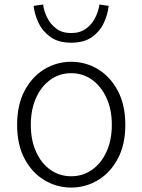

<svg xmlns="http://www.w3.org/2000/svg" viewBox="-20 -822 634 855"><path d="M296.9 13.2Q232.4 13.2 177.5 -19.8Q122.6 -52.7 89.4 -115.2Q56.2 -177.7 56.2 -266.1Q56.2 -355 89.4 -417.7Q122.6 -480.5 177.5 -513.7Q232.4 -546.9 296.9 -546.9Q361.3 -546.9 416.3 -513.7Q471.2 -480.5 504.6 -417.7Q538.1 -355 538.1 -266.1Q538.1 -177.7 504.6 -115.2Q471.2 -52.7 416.3 -19.8Q361.3 13.2 296.9 13.2ZM296.9 -37.1Q349.1 -37.1 389.9 -65.9Q430.7 -94.7 454.3 -146.5Q478 -198.2 478 -266.1Q478 -334 454.3 -385.7Q430.7 -437.5 389.9 -466.8Q349.1 -496.1 296.9 -496.1Q245.1 -496.1 204.3 -466.8Q163.6 -437.5 140.4 -385.7Q117.2 -334 117.2 -266.1Q117.2 -198.2 140.4 -146.5Q163.6 -94.7 204.3 -65.9Q245.1 -37.1 296.9 -37.1ZM296.9 -631.8Q240.2 -631.8 204.8 -657.2Q169.4 -682.6 151.6 -720.5Q133.8 -758.3 129.9 -795.9L171.9 -801.8Q175.8 -771.5 190.7 -742.2Q205.6 -712.9 231.7 -693.8Q257.8 -674.8 296.9 -674.8Q335.9 -674.8 362.3 -693.8Q388.7 -712.9 403.6 -742.2Q418.5 -771.5 422.9 -801.8L463.9 -795.9Q460 -758.3 442.6 -720.5Q425.3 -682.6 389.9 -657.2Q354.5 -631.8 296.9 -631.8Z"/></svg>

Font: Source Han Sans CN Light
Style: Regular
Weight: 300
Designer: Ryoko NISHIZUKA  (kana, bopomofo & ideographs); Paul D. Hunt (Latin, Greek & Cyrillic); Sandoll Communications , Soo-you
Foundry: Adobe
Version: Version 2.000;hotconv 1.0.107;makeotfexe 2.5.65593